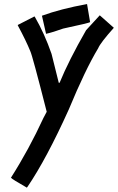

<svg xmlns="http://www.w3.org/2000/svg" viewBox="-20 -925 573 933"><path d="M464.8 -850.6 533.2 -790Q467.8 -716.8 457 -690.4Q394.5 -586.9 314.5 -393.6Q206.1 -153.3 113.3 -16.6L111.3 -14.6V-12.7Q37.6 -54.7 33.2 -61.5Q120.1 -197.8 191.4 -352.5L207 -381.8Q136.7 -658.2 127 -676.8Q106.4 -727.5 66.4 -801.8V-803.7L146.5 -844.7H148.4Q196.3 -762.2 230.5 -663.1L265.6 -522.5H269.5Q314 -631.3 398.4 -778.3ZM403 -905.3 417.9 -817.4Q414.2 -813.5 286.8 -786.1Q238.6 -768.6 203.8 -760.7L183.8 -848.6Q274.3 -881.8 403 -905.3Z"/></svg>

Font: ww_drahtTSB
Style: Regular
Weight: 400
Designer: Dr. Wolfgang Wiebecke
Version: Version 1.06 May 21, 2010, initial release